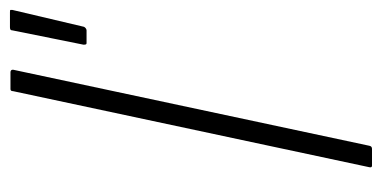

<svg xmlns="http://www.w3.org/2000/svg" viewBox="-206 -542 749 376"><g transform="rotate(-90 168.0 -354.5)"><path d="M28 -5 177 -703Q177 -708 181 -708H214Q219 -708 219 -703L70 -5Q69 0 64 0H31Q27 0 28 -5ZM271 -559Q269 -559 268.5 -560.5Q268 -562 268 -565L296 -704Q296 -707 297.5 -708Q299 -709 302 -709H332Q336 -709 336 -708Q336 -707 336 -704L303 -564Q302 -562 300 -560.5Q298 -559 296 -559Z"/></g></svg>

Font: Glory ExtraLight
Style: Italic
Weight: 250
Italic angle: -12°
Version: Version 1.011